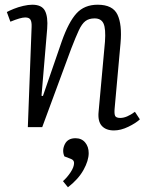

<svg xmlns="http://www.w3.org/2000/svg" viewBox="-20 -539 629 814"><path d="M573 -33Q556 -17 524 -1.5Q492 14 463 14Q429 14 411.5 -5.5Q394 -25 398 -65L425 -362Q429 -417 419 -439Q409 -461 381 -461Q357 -461 342 -449.5Q327 -438 314 -410Q301 -382 282 -333L159 0H98L114 -424Q115 -445 109.5 -455Q104 -465 87 -465Q77 -465 61.5 -460.5Q46 -456 24 -447L9 -488Q20 -494 38.5 -501.5Q57 -509 78.5 -514Q100 -519 117 -519Q157 -519 170.5 -493.5Q184 -468 180 -417L156 -133L162 -132L242 -364Q271 -446 304.5 -482.5Q338 -519 394 -519Q458 -519 478 -477Q498 -435 491 -356L466 -79Q464 -57 468 -48Q472 -39 490 -39Q517 -39 552 -65ZM268 255 247 229Q265 213 279.5 191Q294 169 294 152Q294 139 279 134L253 124Q242 99 254.5 73Q267 47 300 47Q326 47 341 65Q356 83 356 110Q356 142 334 181.5Q312 221 268 255Z"/></svg>

Font: Literata 12pt Light
Style: Italic
Weight: 300
Italic angle: -2°
Designer: Latin by Veronika Burian and Jose Scaglione. Greek by Irene Vlachou. Cyrillic by Vera Evstafieva
Foundry: TypeTogether
Version: Version 3.002